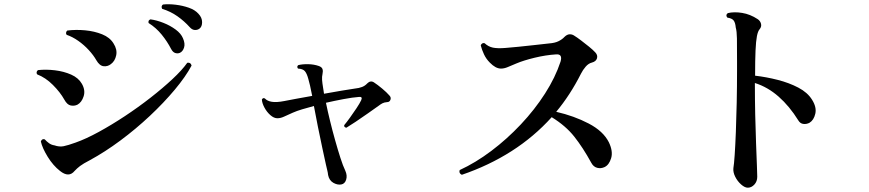

<svg xmlns="http://www.w3.org/2000/svg" viewBox="-20 -827 4040 893"><path d="M259 -32Q227 -57 202 -97.5Q177 -138 170 -169Q175 -183 188 -179Q197 -169 208 -161Q219 -153 233 -151Q256 -143 276 -147Q296 -151 332 -164Q380 -181 439.5 -213.5Q499 -246 561 -287Q623 -328 680 -372.5Q737 -417 782 -459Q827 -501 851 -535Q867 -538 871 -522Q844 -471 793 -410Q742 -349 677 -288Q612 -227 540 -173.5Q468 -120 398 -82Q367 -66 352.5 -55Q338 -44 327 -32Q300 1 259 -32ZM496 -529Q481 -517 462 -519Q443 -521 428 -547Q415 -570 393 -594Q371 -618 344 -637Q317 -656 290 -665Q286 -670 287.5 -676Q289 -682 293 -685Q333 -690 376 -686Q419 -682 455 -667.5Q491 -653 508 -625Q526 -597 520.5 -570Q515 -543 496 -529ZM340 -340Q325 -333 308.5 -336.5Q292 -340 279 -364Q260 -398 226 -432Q192 -466 153 -481Q149 -486 150.5 -492Q152 -498 157 -501Q195 -505 236 -500Q277 -495 311 -480Q345 -465 361 -437Q378 -407 369 -379Q360 -351 340 -340ZM816 -581Q806 -577 795 -580.5Q784 -584 776 -599Q758 -634 732 -666Q706 -698 671 -720Q668 -733 680 -737Q709 -733 740.5 -720.5Q772 -708 797 -689.5Q822 -671 831 -649Q842 -624 836 -605.5Q830 -587 816 -581ZM908 -694Q899 -687 886.5 -687.5Q874 -688 863 -700Q837 -729 805 -751.5Q773 -774 734 -786Q728 -799 738 -806Q765 -809 797.5 -805Q830 -801 858.5 -791Q887 -781 903 -763Q920 -745 920 -724Q920 -703 908 -694Z M1567 31Q1549 34 1530 23Q1511 12 1506 -13Q1505 -24 1502 -35.5Q1499 -47 1496 -61Q1490 -89 1479.5 -137Q1469 -185 1458.5 -238Q1448 -291 1440 -334Q1410 -326 1385 -318.5Q1360 -311 1342 -303Q1317 -292 1301 -284.5Q1285 -277 1270 -277Q1254 -277 1237.5 -291.5Q1221 -306 1210 -326.5Q1199 -347 1198 -364Q1203 -374 1212 -369Q1223 -357 1244.5 -353.5Q1266 -350 1302 -357Q1322 -361 1357 -367.5Q1392 -374 1432 -381Q1427 -408 1422 -429Q1417 -450 1414 -460Q1407 -486 1397.5 -496.5Q1388 -507 1366 -508Q1359 -517 1367 -524Q1386 -529 1413 -528.5Q1440 -528 1463 -520Q1477 -515 1480 -505.5Q1483 -496 1480 -483Q1477 -470 1478 -455.5Q1479 -441 1483 -417Q1484 -411 1485 -404.5Q1486 -398 1487 -391Q1531 -399 1570 -405.5Q1609 -412 1630 -415Q1650 -417 1664 -422.5Q1678 -428 1688 -439Q1703 -454 1719 -444Q1736 -433 1757.5 -415Q1779 -397 1791 -383Q1800 -374 1796 -363Q1792 -352 1780 -352Q1767 -351 1758.5 -346.5Q1750 -342 1741 -335Q1721 -321 1691.5 -300Q1662 -279 1634 -260.5Q1606 -242 1591 -233Q1579 -235 1581 -245Q1592 -258 1607.5 -279.5Q1623 -301 1638 -323.5Q1653 -346 1660 -361Q1668 -379 1648 -376Q1620 -374 1577.5 -366Q1535 -358 1496 -349Q1504 -310 1515 -265Q1526 -220 1538.5 -175.5Q1551 -131 1563 -93.5Q1575 -56 1586 -33Q1596 -11 1590 8.5Q1584 28 1567 31Z M2128 -14Q2113 -21 2118 -36Q2192 -70 2265 -125Q2338 -180 2402.5 -248.5Q2467 -317 2515 -392Q2563 -467 2587 -540Q2598 -577 2566 -574Q2518 -571 2466.5 -558.5Q2415 -546 2382 -532Q2358 -522 2341.5 -515Q2325 -508 2310 -508Q2285 -508 2258 -536Q2241 -553 2231 -574.5Q2221 -596 2216 -616Q2218 -622 2223 -625Q2228 -628 2234 -626Q2251 -610 2272.5 -605.5Q2294 -601 2331 -604Q2355 -606 2391.5 -609.5Q2428 -613 2466.5 -617.5Q2505 -622 2534 -625Q2561 -627 2578 -635.5Q2595 -644 2605 -655Q2617 -667 2629 -667.5Q2641 -668 2651 -661Q2664 -653 2682.5 -639Q2701 -625 2719.5 -610Q2738 -595 2749 -583Q2761 -570 2756.5 -555.5Q2752 -541 2733 -536Q2717 -532 2704 -517Q2691 -502 2682 -484Q2632 -385 2567 -307Q2650 -288 2718 -252.5Q2786 -217 2812 -165Q2832 -123 2822.5 -91.5Q2813 -60 2792 -50Q2775 -42 2757.5 -46.5Q2740 -51 2730 -70Q2691 -141 2651 -191.5Q2611 -242 2546 -282Q2464 -191 2359 -124Q2254 -57 2128 -14Z M3458 46Q3444 46 3427 31Q3410 16 3399.5 -5Q3389 -26 3391 -45Q3394 -62 3397 -106Q3400 -150 3402.5 -213Q3405 -276 3406.5 -349.5Q3408 -423 3408 -499Q3408 -510 3408 -521Q3408 -532 3408 -541Q3408 -614 3407.5 -648Q3407 -682 3402 -699Q3400 -722 3392 -732Q3384 -742 3363 -745Q3353 -757 3365 -766Q3394 -773 3431.5 -767Q3469 -761 3504 -738Q3516 -730 3519.5 -716.5Q3523 -703 3513 -691Q3505 -682 3500.5 -659Q3496 -636 3494 -592Q3492 -548 3492 -475Q3544 -469 3597 -455.5Q3650 -442 3693 -419.5Q3736 -397 3757 -363Q3779 -328 3772 -298Q3765 -268 3745 -256Q3732 -249 3717 -250.5Q3702 -252 3693 -267Q3652 -333 3601.5 -377.5Q3551 -422 3491 -441V-433Q3491 -366 3492.5 -294Q3494 -222 3496.5 -159.5Q3499 -97 3500.5 -55Q3502 -13 3502 -5Q3502 17 3488.5 31.5Q3475 46 3458 46Z"/></svg>

Font: Zen Old Mincho
Style: Bold
Weight: 700
Designer: Yoshimichi Ohira
Foundry: Positype
Version: Version 1.500